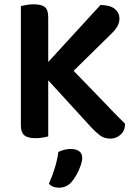

<svg xmlns="http://www.w3.org/2000/svg" viewBox="-20 -635 630 892"><path d="M204 -1Q196 1 179.5 4Q163 7 145 7Q109 7 93 -6.5Q77 -20 77 -52V-607Q86 -609 102.5 -612Q119 -615 136 -615Q172 -615 188 -602.5Q204 -590 204 -556V-347L447 -612Q493 -611 514 -593Q535 -575 535 -549Q535 -530 525.5 -513Q516 -496 495 -476L322 -306Q391 -235 446 -178Q516 -104 561 -60Q561 -28 540.5 -9.5Q520 9 493 9Q464 9 444.5 -6Q425 -21 406 -41L204 -262ZM311 212Q299 225 284.5 231Q270 237 254 237Q224 237 207 219Q224 181 235.5 142.5Q247 104 251 71Q263 65 278 61Q293 57 308 57Q332 57 347 67Q362 77 362 98Q362 114 354 136Q346 158 334.5 178.5Q323 199 311 212Z"/></svg>

Font: Baloo Bhaijaan 2 SemiBold
Style: Regular
Weight: 600
Designer: Sanskriti Dholi, Noopur Datye and Ek Type
Foundry: Ek Type
Version: Version 1.700